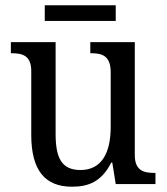

<svg xmlns="http://www.w3.org/2000/svg" viewBox="-20 -695 629 725"><path d="M149 -616H417V-675H149ZM252 10C313 10 363 -8 400 -81H404L417 0H567V-42H564C524 -42 489 -50 489 -109V-536H321V-494H324C365 -494 398 -485 398 -422V-216C398 -118 364 -53 284 -53C211 -53 190 -101 190 -190V-536H21V-494H24C65 -494 98 -485 98 -427V-186C98 -49 152 10 252 10Z"/></svg>

Font: Noto Serif Ethiopic SemiCondensed
Style: Regular
Weight: 400
Width: 4
Designer: Monotype Design Team
Foundry: Monotype Imaging Inc.
Version: Version 2.102